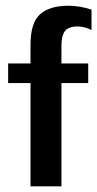

<svg xmlns="http://www.w3.org/2000/svg" viewBox="-20 -659 344 679"><path d="M303.7 -552.7V-625Q261.7 -638.7 221.7 -638.7Q155.3 -638.7 121.6 -608.4Q87.9 -578.1 87.9 -501V-434.6H8.8V-365.2H87.9V0H197.3V-365.2H292V-434.6H197.3V-498Q197.3 -532.2 209.5 -548.8Q221.7 -565.4 253.9 -565.4Q279.3 -565.4 303.7 -552.7Z"/></svg>

Font: Namkio Khamti
Style: Bold
Weight: 700
Designer: Debbi Hosken
Foundry: SIL International
Version: Version 3.917